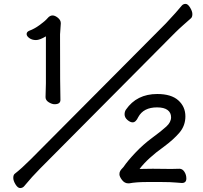

<svg xmlns="http://www.w3.org/2000/svg" viewBox="-20 -869 1040 982"><path d="M258.8 -335.9Q246.1 -335.9 229.5 -345.9Q212.9 -356 212.9 -372.1L214.8 -442.9V-683.1Q183.1 -664.1 164.1 -664.1Q144 -664.1 130.1 -674.1Q116.2 -684.1 116.2 -694.8Q116.2 -706.1 129.9 -711.9Q155.8 -721.2 183.8 -741.7Q211.9 -762.2 223.4 -776.1Q234.9 -790 249 -790Q261.2 -790 276.1 -778.1Q291 -766.1 291 -750L287.1 -692.9Q287.1 -401.9 289.1 -357.9Q289.1 -335.9 258.8 -335.9ZM83 92.8Q70.8 92.8 59.3 74Q47.9 55.2 47.9 41Q47.9 25.9 55.2 20Q89.8 -6.8 137.2 -54.2L828.1 -749Q887.2 -812 909.2 -839.8Q917 -849.1 929.2 -849.1Q940.9 -849.1 952.4 -830.1Q963.9 -811 963.9 -796.9Q963.9 -782.2 957 -775.9Q939 -759.8 917 -740.5Q895 -721.2 875 -701.2L184.1 -5.9Q145 33.2 102.1 85Q94.2 92.8 83 92.8ZM640.1 68.8H636.2Q617.2 68.8 604 51.5Q590.8 34.2 590.8 22Q590.8 11.2 595.5 4.2Q600.1 -2.9 604.5 -7.1Q608.9 -11.2 611.8 -15.1Q630.9 -43.9 671.4 -86.9Q711.9 -129.9 759 -164.6Q806.2 -199.2 830.6 -221.7Q855 -244.1 855 -269Q855 -293 836.9 -306.4Q818.8 -319.8 783.2 -319.8Q713.9 -319.8 687 -270Q674.8 -243.2 658.2 -243.2Q646 -243.2 631.6 -255.6Q617.2 -268.1 617.2 -284.2Q617.2 -297.9 624 -308.1Q679.2 -388.2 784.2 -388.2Q856 -388.2 892.1 -355.7Q928.2 -323.2 928.2 -273.9Q928.2 -226.1 897.7 -190.4Q867.2 -154.8 818.8 -119.1Q735.8 -60.1 693.8 -4.9Q721.2 -5.9 761.2 -5.9L856 -4.9L897.9 -5.9Q913.1 -5.9 923.1 9.5Q933.1 24.9 933.1 43.9Q933.1 66.9 910.2 66.9Q903.8 66.9 877.9 64.5Q852.1 62 809.1 62H729Q676.8 62 640.1 68.8Z"/></svg>

Font: LXGW WenKai Mono GB Screen
Style: Regular
Weight: 400
Monospace: yes
Designer: LXGW / Fontworks Inc.
Foundry: LXGW / Fontworks Inc.
Version: Version 1.510;January 18,2025